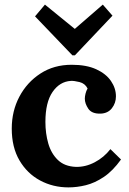

<svg xmlns="http://www.w3.org/2000/svg" viewBox="-20 -797 558 833"><path d="M277 16Q210 16 154 -14Q98 -44 64.5 -101Q31 -158 31 -239Q31 -315 64 -377.5Q97 -440 155.5 -478Q214 -516 291 -516Q355 -516 397.5 -496.5Q440 -477 461.5 -445.5Q483 -414 483 -379Q483 -350 465.5 -327.5Q448 -305 416 -304Q378 -303 363 -325.5Q348 -348 348 -369Q348 -378 351 -390.5Q354 -403 360 -413Q349 -435 325 -441Q301 -447 287 -446Q239 -443 208 -398Q177 -353 177 -268Q177 -218 189.5 -174.5Q202 -131 231 -103Q260 -75 309 -73Q351 -72 391 -93Q431 -114 459 -150L505 -105Q469 -55 430 -29Q391 -3 352.5 6.5Q314 16 277 16ZM294 -557 132 -726 175 -777 304 -672H305L426 -777L468 -729L305 -557Z"/></svg>

Font: Lora
Style: Bold
Weight: 700
Designer: Olga Karpushina, Alexei Vanyashin (Cyrillic)
Foundry: Cyreal
Version: Version 3.006; ttfautohint (v1.8.4.7-5d5b);gftools[0.9.30]